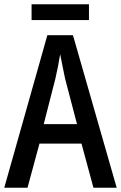

<svg xmlns="http://www.w3.org/2000/svg" viewBox="-20 -880 567 900"><path d="M418 0 362 -207H165L109 0H0L202 -715H322L527 0ZM285 -512Q280 -538 273 -570.5Q266 -603 262 -626Q258 -600 252 -569.5Q246 -539 240 -513L185 -298H341ZM397 -860V-786H128V-860Z"/></svg>

Font: Noto Sans Lao UI Cond Med
Style: Regular
Weight: 500
Width: 3
Designer: Monotype Design Team
Foundry: Monotype Imaging Inc.
Version: Version 2.000; ttfautohint (v1.8.4.7-5d5b)